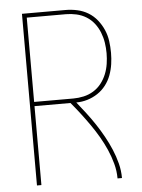

<svg xmlns="http://www.w3.org/2000/svg" viewBox="-53 -777 605 819"><g transform="rotate(-5 250.0 -367.5)"><path d="M72 0V-735H259Q284 -735 309 -729.5Q334 -724 355.5 -711Q377 -698 393 -678Q409 -658 419 -635Q429 -612 432.5 -587Q436 -562 436 -536Q436 -512 432.5 -488Q429 -464 420.5 -441Q412 -418 397 -398.5Q382 -379 361.5 -365.5Q341 -352 317.5 -345Q294 -338 270 -338Q290 -313 309.5 -287.5Q329 -262 346.5 -235.5Q364 -209 379.5 -181Q395 -153 407.5 -123.5Q420 -94 428 -63Q436 -32 436 0H417Q417 -32 408.5 -63.5Q400 -95 387 -124.5Q374 -154 358 -181.5Q342 -209 323.5 -235.5Q305 -262 285.5 -287.5Q266 -313 245 -338H91V0ZM259 -356Q281 -356 303.5 -361Q326 -366 345.5 -378Q365 -390 379 -408Q393 -426 401.5 -447Q410 -468 413.5 -491Q417 -514 417 -536Q417 -559 413.5 -581.5Q410 -604 401.5 -625.5Q393 -647 379 -665Q365 -683 345.5 -695Q326 -707 303.5 -712Q281 -717 259 -717H91V-356Z"/></g></svg>

Font: iosevka_custom_sans_ss08 Thin
Style: Regular
Weight: 100
Designer: Belleve Invis
Foundry: Belleve Invis
Version: Version 10.3.0; ttfautohint (v1.8.3)